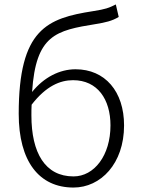

<svg xmlns="http://www.w3.org/2000/svg" viewBox="-20 -829 634 862"><path d="M310 -37C183 -37 121 -142 121 -311C121 -328 121 -344 122 -359C187 -443 250 -469 308 -469C418 -469 476 -383 476 -266C476 -131 403 -37 310 -37ZM500 -809C468 -793 455 -788 398 -779C192 -747 64 -699 64 -318C64 -105 155 13 310 13C432 13 537 -94 537 -266C537 -418 452 -518 319 -518C248 -518 177 -482 124 -416C141 -673 231 -692 410 -721C453 -728 484 -735 513 -753Z"/></svg>

Font: Noto Sans CJK KR Light
Style: Regular
Weight: 300
Designer: Ryoko NISHIZUKA (kana & ideographs); Paul D. Hunt (Latin, Greek & Cyrillic); Wenlong ZHANG (bopomofo); Sandoll Communica
Foundry: Adobe Systems Incorporated
Version: Version 1.004;PS 1.004;hotconv 1.0.82;makeotf.lib2.5.63406